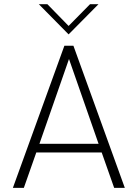

<svg xmlns="http://www.w3.org/2000/svg" viewBox="-20 -912 669 932"><path d="M313 -745.1 168.5 -891.6H210L313 -786.1L417 -891.6H458ZM42.5 0 292.5 -689.9H336.4L585.9 0H534.2L473.6 -171.9H156.2L95.7 0ZM171.4 -213.9H458.5L314.9 -625.5Z"/></svg>

Font: HK Grotesk Light Legacy
Style: Regular
Weight: 300
Designer: Alfredo Marco Pradil
Foundry: Hanken Design Co.
Version: Version 2.022;PS 002.022;hotconv 1.0.88;makeotf.lib2.5.64775